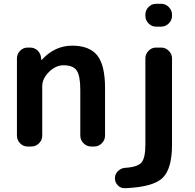

<svg xmlns="http://www.w3.org/2000/svg" viewBox="-20 -770 1023 1009"><path d="M532 -307V-57Q532 -34 515 -17Q498 0 475 0H459Q436 0 419 -17Q402 -34 402 -57V-297Q402 -372 383 -399.5Q364 -427 314 -427Q273 -427 237.5 -392Q202 -357 202 -317V-57Q202 -34 185 -17Q168 0 145 0H125Q102 0 85.5 -17Q69 -34 69 -57V-463Q69 -486 85.5 -503Q102 -520 125 -520H138Q162 -520 178.5 -503.5Q195 -487 196 -463L197 -456Q197 -455 198 -455Q199 -455 200 -456Q268 -530 359 -530Q450 -530 491 -479Q532 -428 532 -307ZM800 -750H827Q850 -750 867 -733Q884 -716 884 -693V-687Q884 -664 867 -647Q850 -630 827 -630H800Q777 -630 760.5 -647Q744 -664 744 -687V-693Q744 -716 760.5 -733Q777 -750 800 -750ZM638 219Q615 220 599.5 204.5Q584 189 584 167Q584 145 599.5 129.5Q615 114 637 112Q704 108 724 83.5Q744 59 744 -10V-463Q744 -486 760.5 -503Q777 -520 800 -520H827Q850 -520 867 -503Q884 -486 884 -463V-10Q884 117 834.5 165Q785 213 638 219Z"/></svg>

Font: Rounded Mplus 1c Bold
Style: Bold
Weight: 700
Version: Version 1.059.20150529